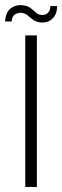

<svg xmlns="http://www.w3.org/2000/svg" viewBox="-44 -740 246 760"><path d="M56 0V-600H102V0ZM-24 -655Q-21 -695 1 -709Q23 -723 48 -719Q67 -716 78 -707.5Q89 -699 98 -690.5Q107 -682 119 -681Q136 -679 146 -689.5Q156 -700 155 -716H182Q182 -684 164 -666.5Q146 -649 118 -651Q99 -653 88 -661Q77 -669 67.5 -677.5Q58 -686 44 -689Q32 -691 18 -684.5Q4 -678 2 -655Z"/></svg>

Font: Big Shoulders Display Light
Style: Regular
Weight: 300
Designer: Patric King
Foundry: XO Type Co
Version: Version 1.000; ttfautohint (v1.8.2)